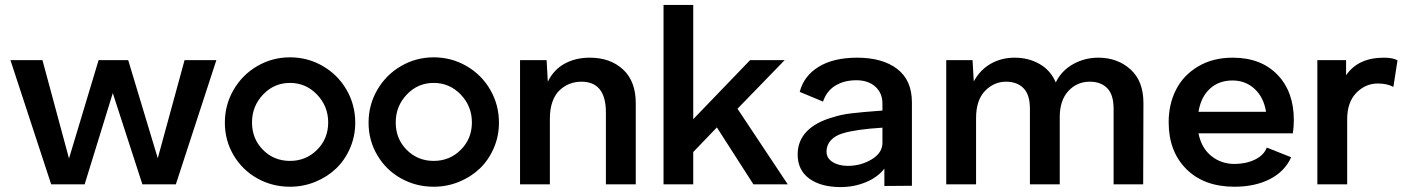

<svg xmlns="http://www.w3.org/2000/svg" viewBox="-20 -742 5675 773"><path d="M496.1 -500 615.2 -105 723.1 -500H851.1L688 0H553.2L434.1 -367.2L320.8 0H186L22 -500H150.9L257.8 -104L377 -500Z M885.3 -248Q885.3 -320.3 920.7 -380.9Q956.1 -441.4 1016.4 -476.3Q1076.7 -511.2 1147.5 -511.2Q1218.8 -511.2 1279.3 -476.3Q1339.8 -441.4 1375 -380.9Q1410.2 -320.3 1410.2 -248Q1410.2 -193.8 1389.4 -145.8Q1368.7 -97.7 1333.3 -63.7Q1297.9 -29.8 1249.5 -10Q1201.2 9.8 1147.5 9.8Q1076.2 9.8 1016.1 -23.7Q956.1 -57.1 920.7 -116.7Q885.3 -176.3 885.3 -248ZM994.6 -249Q994.6 -183.1 1038.8 -138.7Q1083 -94.2 1147.5 -94.2Q1211.9 -94.2 1256.6 -138.9Q1301.3 -183.6 1301.3 -249Q1301.3 -314.5 1256.3 -361.3Q1211.4 -408.2 1147.5 -408.2Q1083.5 -408.2 1039.1 -361.3Q994.6 -314.5 994.6 -249Z M1463.9 -248Q1463.9 -320.3 1499.3 -380.9Q1534.7 -441.4 1595 -476.3Q1655.3 -511.2 1726.1 -511.2Q1797.4 -511.2 1857.9 -476.3Q1918.5 -441.4 1953.6 -380.9Q1988.8 -320.3 1988.8 -248Q1988.8 -193.8 1968 -145.8Q1947.3 -97.7 1911.9 -63.7Q1876.5 -29.8 1828.1 -10Q1779.8 9.8 1726.1 9.8Q1654.8 9.8 1594.7 -23.7Q1534.7 -57.1 1499.3 -116.7Q1463.9 -176.3 1463.9 -248ZM1573.2 -249Q1573.2 -183.1 1617.4 -138.7Q1661.6 -94.2 1726.1 -94.2Q1790.5 -94.2 1835.2 -138.9Q1879.9 -183.6 1879.9 -249Q1879.9 -314.5 1835 -361.3Q1790 -408.2 1726.1 -408.2Q1662.1 -408.2 1617.7 -361.3Q1573.2 -314.5 1573.2 -249Z M2354.5 -509.8Q2437 -509.8 2488.3 -462.4Q2539.6 -415 2539.6 -326.2V0H2419.4V-289.1Q2419.4 -413.1 2320.8 -413.1Q2295.9 -413.1 2274.2 -404.8Q2252.4 -396.5 2233.9 -379.6Q2215.3 -362.8 2204.6 -333.5Q2193.8 -304.2 2193.8 -265.1V0H2073.7V-500H2180.7L2185.5 -413.1Q2209.5 -461.9 2253.4 -485.8Q2297.4 -509.8 2354.5 -509.8Z M3139.2 -500 2949.2 -304.2 3151.4 0H3013.2L2866.2 -229L2771 -129.9V0H2651.4V-722.2H2771V-262.2L3000 -500Z M3430.7 -509.8Q3533.2 -509.8 3592.3 -464.4Q3651.4 -418.9 3651.4 -330.1V-112.8V5.9L3540.5 6.8V-63Q3513.7 -28.3 3466.1 -8.5Q3418.5 11.2 3364.7 11.2Q3285.2 11.2 3238.3 -22.9Q3191.4 -57.1 3191.4 -120.1Q3191.4 -174.8 3227.8 -212.6Q3264.2 -250.5 3333.5 -270Q3364.3 -280.3 3405 -285.4Q3445.8 -290.5 3532.7 -296.9V-325.2Q3532.7 -367.7 3503.9 -393.3Q3475.1 -418.9 3427.7 -418.9Q3378.9 -418.9 3343.5 -397.5Q3308.1 -376 3293.5 -333L3199.7 -372.1Q3216.3 -436.5 3276.1 -473.1Q3335.9 -509.8 3430.7 -509.8ZM3307.6 -131.8Q3307.6 -105 3332.3 -89.6Q3356.9 -74.2 3393.6 -74.2Q3445.8 -74.2 3489.3 -100.3Q3532.7 -126.5 3532.7 -167V-228Q3424.8 -221.2 3372.6 -205.1Q3341.8 -195.8 3324.7 -176.8Q3307.6 -157.7 3307.6 -131.8Z M4401.4 -509.8Q4479.5 -509.8 4531.7 -462.4Q4584 -415 4583.5 -326.2L4582.5 0H4463.4V-304.2Q4463.4 -360.8 4437.7 -387Q4412.1 -413.1 4367.7 -413.1Q4315.9 -413.1 4281.2 -375.5Q4246.6 -337.9 4246.6 -271V0H4126.5V-304.2Q4126.5 -360.8 4100.6 -387Q4074.7 -413.1 4030.3 -413.1Q3981.9 -413.1 3945.8 -376Q3909.7 -338.9 3909.7 -266.1V0H3789.6V-500H3895.5L3900.4 -414.1Q3926.3 -461.4 3969.2 -485.6Q4012.2 -509.8 4064.5 -509.8Q4120.6 -509.8 4165 -484.6Q4209.5 -459.5 4230.5 -410.2Q4254.4 -458.5 4301 -484.1Q4347.7 -509.8 4401.4 -509.8Z M4950.2 9.8Q4827.6 9.8 4756.3 -61.3Q4685.1 -132.3 4685.1 -250Q4685.1 -322.3 4714.6 -380.6Q4744.1 -439 4803.5 -474.4Q4862.8 -509.8 4942.9 -509.8Q5056.6 -509.8 5122.8 -441.4Q5189 -373 5189 -258.8Q5189 -231.4 5185.1 -205.1H4805.2Q4816.9 -146 4856.7 -114Q4896.5 -82 4950.2 -82Q4996.6 -82 5032.7 -99.6Q5068.8 -117.2 5080.1 -147.9L5178.2 -108.9Q5152.8 -51.8 5092.8 -21Q5032.7 9.8 4950.2 9.8ZM4805.2 -292H5077.1Q5067.9 -350.1 5031.2 -384Q4994.6 -418 4941.9 -418Q4887.2 -418 4851.1 -384.8Q4814.9 -351.6 4805.2 -292Z M5551.8 -509.8Q5588.4 -509.8 5606.4 -499L5589.8 -392.1Q5564.9 -405.8 5526.9 -405.8Q5477.5 -405.8 5440.7 -368.2Q5403.8 -330.6 5403.8 -262.2V0H5283.7V-500H5399.4V-439Q5447.8 -509.8 5551.8 -509.8Z"/></svg>

Font: Human Sans Medium
Style: Regular
Weight: 500
Designer: Tim Radville
Foundry: Continuum
Version: Version 1.000;FEAKit 1.0